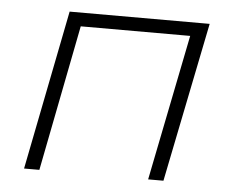

<svg xmlns="http://www.w3.org/2000/svg" viewBox="-41 -528 699 575"><g transform="rotate(5 308.0 -240.0)"><path d="M567 -480 470 0H424L512 -439H183L97 0H51L146 -480Z"/></g></svg>

Font: Montserrat Ace
Style: Light Italic
Weight: 300
Italic angle: -11.3°
Designer: Julieta Ulanovsky
Foundry: Julieta Ulanovsky
Version: Version 1